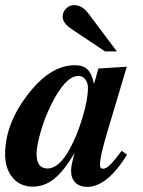

<svg xmlns="http://www.w3.org/2000/svg" viewBox="-41 -717 561 751"><path d="M435 -127 456 -112Q378 14 300 14Q271 14 254 -2.5Q237 -19 237 -50Q237 -71 251 -119Q209 -48 171 -17.5Q133 13 87 13Q38 13 8.5 -22Q-21 -57 -21 -114Q-21 -231 66 -345Q155 -462 252 -462Q284 -462 301.5 -445Q319 -428 326 -390H327L344 -449L455 -456L380 -205Q350 -106 350 -72Q350 -57 362 -57Q374 -57 389 -71.5Q404 -86 435 -127ZM303 -373Q303 -393 292.5 -406.5Q282 -420 266 -420Q214 -420 158 -305Q133 -254 117.5 -199.5Q102 -145 102 -115Q102 -58 145 -58Q190 -58 231 -133Q260 -185 281.5 -256.5Q303 -328 303 -373ZM416 -516H370L238 -604Q204 -627 204 -652Q204 -670 217.5 -683.5Q231 -697 249 -697Q280 -697 305 -664Z"/></svg>

Font: STIX
Style: Bold Italic
Weight: 700
Italic angle: -16.33°
Designer: MicroPress Inc., with final additions and corrections provided by Coen Hoffman, Elsevier (retired)
Version: Version 1.1.1